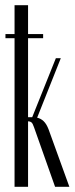

<svg xmlns="http://www.w3.org/2000/svg" viewBox="-20 -719 287 739"><path d="M111 -229Q106 -244 101 -248Q96 -252 89 -252H88V0H36V-572H1V-588H36V-699H88V-588H146V-572H88V-268H104L195 -495H214L123 -266Q137 -263 148 -252.5Q159 -242 167 -221L247 0H192Z"/></svg>

Font: Moniqa Cond Heading
Style: Regular
Weight: 400
Width: 3
Designer: Rajesh Rajput
Foundry: Rajesh Rajput
Version: Version 1.000